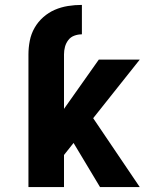

<svg xmlns="http://www.w3.org/2000/svg" viewBox="-20 -763 640 783"><path d="M96 -541Q96 -569 101.5 -597Q107 -625 121 -649.5Q135 -674 156.5 -693Q178 -712 203.5 -723Q229 -734 257 -738.5Q285 -743 314 -743V-623Q298 -623 283 -617.5Q268 -612 258.5 -599.5Q249 -587 245 -572Q241 -557 241 -541ZM96 0V-541H241V-319L383 -520H550L360 -281L550 0H388L280 -180L241 -131V0Z"/></svg>

Font: Iosevka Heavy Extended
Style: Regular
Weight: 900
Width: 7
Monospace: yes
Designer: Belleve Invis
Foundry: Belleve Invis
Version: Version 32.5.0; ttfautohint (v1.8.4)